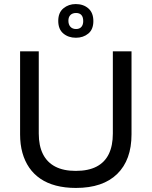

<svg xmlns="http://www.w3.org/2000/svg" viewBox="-20 -913 747 946"><path d="M354 13Q300 13 256 1.5Q212 -10 179 -32.5Q146 -55 124 -87Q102 -119 90.5 -160Q79 -201 79 -251V-660H171V-255Q171 -195 191.5 -154Q212 -113 252.5 -92Q293 -71 353 -71Q415 -71 455.5 -92Q496 -113 516 -154Q536 -195 536 -255V-660H628V-251Q628 -125 557.5 -56Q487 13 354 13ZM354 -727Q317 -727 292 -748Q267 -769 267 -810Q267 -851 292.5 -872Q318 -893 353 -893Q391 -893 415.5 -871.5Q440 -850 440 -809Q440 -768 415 -747.5Q390 -727 354 -727ZM355 -770Q372 -770 381 -780.5Q390 -791 390 -809Q390 -829 381 -839Q372 -849 355 -849Q337 -849 327 -839Q317 -829 317 -811Q317 -792 327 -781Q337 -770 355 -770Z"/></svg>

Font: Bricolage Grotesque 20pt
Style: Regular
Weight: 400
Version: Version 1.001;gftools[0.9.33.dev8+g029e19f]